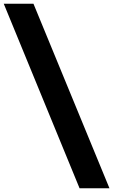

<svg xmlns="http://www.w3.org/2000/svg" viewBox="-20 -780 626 1021"><path d="M403 221 0 -760H158L562 221Z"/></svg>

Font: Lalezar
Style: Bold
Weight: 700
Designer: Borna Izadpanah
Foundry: Borna Izadpanah
Version: Version 1.003;January 24, 2021;FontCreator 13.0.0.2683 64-bi